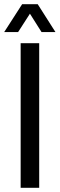

<svg xmlns="http://www.w3.org/2000/svg" viewBox="-30 -891 283 911"><path d="M-10 -739 75 -871H149L233 -739H167L112 -826L56 -739ZM68 0V-686H156V0Z"/></svg>

Font: Archivo Condensed
Style: Regular
Weight: 400
Width: 3
Designer: Hector Gatti
Foundry: Omnibus-Type
Version: Version 2.001; ttfautohint (v1.8.3)